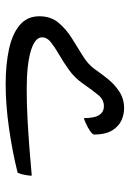

<svg xmlns="http://www.w3.org/2000/svg" viewBox="88 -533 452 668"><g transform="rotate(90 314.0 -199.0)"><path d="M273.4 7.3Q204.1 7.3 150.6 -4.4Q97.2 -16.1 66.9 -42Q36.6 -67.9 36.6 -109.9Q36.6 -149.4 58.6 -176Q80.6 -202.6 112.1 -222.4Q143.6 -242.2 173.8 -260.7Q204.1 -279.3 220.7 -302.7Q235.8 -324.7 254.9 -348.4Q273.9 -372.1 299.1 -388.4Q324.2 -404.8 357.4 -404.8Q377.4 -404.8 398.2 -395.8Q418.9 -386.7 433.3 -364Q447.8 -341.3 448.2 -299.8Q445.8 -293 434.6 -285.6Q423.3 -278.3 410.6 -272.5Q397.9 -266.6 391.1 -264.6Q390.6 -303.7 379.6 -319.1Q368.7 -334.5 349.6 -334.5Q326.7 -334.5 310.8 -315.2Q294.9 -295.9 271 -261.7Q250.5 -232.4 223.1 -212.9Q195.8 -193.4 169.9 -178.5Q144 -163.6 127 -150.1Q109.9 -136.7 109.9 -119.6Q109.9 -94.2 157.5 -80.1Q205.1 -65.9 292 -65.9Q340.3 -65.9 395 -68.8Q449.7 -71.8 501.2 -75.9Q552.7 -80.1 591.3 -83.5Q591.3 -73.2 588.1 -57.6Q585 -42 580.6 -34.2Q505.9 -15.6 425 -4.2Q344.2 7.3 273.4 7.3Z"/></g></svg>

Font: Harmattan Medium
Style: Regular
Weight: 500
Designer: George W. Nuss III and SIL International
Foundry: SIL International
Version: Version 4.000